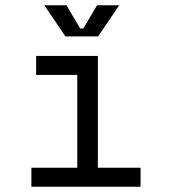

<svg xmlns="http://www.w3.org/2000/svg" viewBox="-20 -708 652 728"><path d="M99 -72H273V-424H117V-496H351V-72H513V0H99ZM432 -688 352 -570H228L148 -688H232L284 -600H296L348 -688Z"/></svg>

Font: Space Mono
Style: Regular
Weight: 400
Monospace: yes
Designer: Colophon Foundry / Benjamin Critton
Foundry: Colophon Foundry
Version: Version 1.000;PS 1.003;hotconv 1.0.81;makeotf.lib2.5.63406